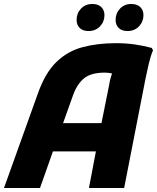

<svg xmlns="http://www.w3.org/2000/svg" viewBox="-35 -945 789 965"><path d="M-15 0 155 -474Q192 -579 248.5 -633.5Q305 -688 380 -708Q455 -728 548 -728Q599 -728 643.5 -721.5Q688 -715 728 -704L734 -692Q722 -664 712.5 -623.5Q703 -583 697 -553L589 0H412L447 -184H231L166 0ZM332 -466 282 -326H475L514 -520Q516 -535 520 -549.5Q524 -564 528 -576Q509 -580 492 -580Q422 -580 387 -551Q352 -522 332 -466ZM606 -789Q577 -789 561.5 -804.5Q546 -820 546 -845Q546 -878 568 -901.5Q590 -925 625 -925Q654 -925 670 -909.5Q686 -894 686 -869Q686 -836 663.5 -812.5Q641 -789 606 -789ZM410 -789Q381 -789 365.5 -804.5Q350 -820 350 -845Q350 -878 372 -901.5Q394 -925 429 -925Q458 -925 474 -909.5Q490 -894 490 -869Q490 -836 467.5 -812.5Q445 -789 410 -789Z"/></svg>

Font: Kufam
Style: Bold Italic
Weight: 700
Italic angle: -11°
Designer: Artur Schmal
Foundry: Original Type
Version: Version 1.301; ttfautohint (v1.8.3)